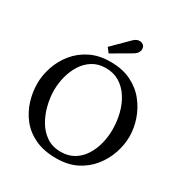

<svg xmlns="http://www.w3.org/2000/svg" viewBox="-211 -1091 1209 1268"><g transform="rotate(30 393.0 -457.5)"><path d="M396 16Q301 16 233.5 -16Q166 -48 124 -101.5Q82 -155 62 -220Q42 -285 42 -350Q42 -413 63.5 -477.5Q85 -542 128.5 -596Q172 -650 237.5 -683Q303 -716 391 -716Q483 -716 549.5 -683Q616 -650 659 -595.5Q702 -541 723.5 -477Q745 -413 745 -350Q745 -288 723.5 -223.5Q702 -159 658.5 -104.5Q615 -50 550 -17Q485 16 396 16ZM401 -36Q459 -36 501.5 -62Q544 -88 571.5 -131.5Q599 -175 612 -227.5Q625 -280 625 -332Q625 -396 610 -455.5Q595 -515 564.5 -562.5Q534 -610 489 -637.5Q444 -665 385 -665Q327 -665 284 -638Q241 -611 214 -567.5Q187 -524 173.5 -471.5Q160 -419 160 -366Q160 -314 174 -256Q188 -198 217 -148Q246 -98 291.5 -67Q337 -36 401 -36ZM351 -757 324 -792 445 -912Q463 -928 478.5 -930.5Q494 -933 505.5 -928Q517 -923 522 -916Q528 -907 529 -894Q530 -881 522.5 -867.5Q515 -854 495 -841Z"/></g></svg>

Font: Lora Medium
Style: Regular
Weight: 500
Designer: Olga Karpushina, Alexei Vanyashin (Cyrillic)
Foundry: Cyreal
Version: Version 3.004